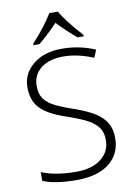

<svg xmlns="http://www.w3.org/2000/svg" viewBox="-101 -994 746 1068"><g transform="rotate(-10 272.5 -460.5)"><path d="M495.1 -184.1Q495.1 -94.7 429.7 -42.5Q364.3 9.8 244.1 9.8Q124 9.8 54.2 -19V-68.8Q131.3 -36.1 251 -36.1Q338.9 -36.1 390.6 -76.2Q442.4 -116.2 441.9 -182.1Q441.9 -222.7 424.8 -249Q407.7 -275.4 369.1 -297.9Q330.1 -320.3 238.3 -351.6Q146.5 -382.8 104.5 -426.8Q62.5 -470.7 63 -546.9Q63.5 -623 126 -673.8Q188.5 -724.6 288.1 -724.1Q387.7 -724.1 476.1 -686L458 -643.1Q369.1 -680.2 289.1 -680.2Q209 -680.2 162.1 -643.6Q115.2 -606.9 115.2 -543.9Q115.2 -504.4 129.9 -479Q144.5 -454.1 176.8 -433.6Q209.5 -413.1 291 -384.8Q372.6 -356.4 414.6 -329.1Q456.1 -301.8 475.6 -267.6Q495.1 -233.4 495.1 -184.1ZM420.9 -771H386.7Q327.1 -820.3 278.8 -872.1Q226.1 -816.4 170.9 -771H136.7V-778.8Q210.4 -858.4 254.9 -931.2H302.7Q335.9 -872.6 420.9 -778.8Z"/></g></svg>

Font: OpenSans-Light
Style: Regular
Weight: 300
Foundry: Ascender Corporation
Version: Version 1.10